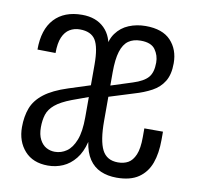

<svg xmlns="http://www.w3.org/2000/svg" viewBox="-70 -660 762 741"><g transform="rotate(10 311.0 -289.0)"><path d="M164 9Q105 9 72.5 -27.5Q40 -64 40 -120Q40 -162 52.5 -195Q65 -228 98 -253.5Q131 -279 190 -298L274 -325V-406Q274 -474 256.5 -502Q239 -530 195 -530Q173 -530 155.5 -519.5Q138 -509 128 -486Q118 -463 118 -424L47 -425Q47 -504 85.5 -545.5Q124 -587 194 -587Q249 -587 281.5 -555Q314 -523 316 -466H306Q308 -508 327.5 -535Q347 -562 377.5 -574.5Q408 -587 443 -587Q509 -587 541.5 -552.5Q574 -518 574 -464Q574 -420 557.5 -393Q541 -366 511.5 -350Q482 -334 444 -323L348 -293V-198Q348 -121 366 -85.5Q384 -50 428 -50Q451 -50 468 -59.5Q485 -69 495.5 -93.5Q506 -118 506 -163V-197H579V-165Q579 -112 565 -73.5Q551 -35 519 -13Q487 9 433 9Q398 9 370.5 -3Q343 -15 325.5 -41Q308 -67 302 -108Q292 -67 271 -41Q250 -15 222.5 -3Q195 9 164 9ZM181 -48Q206 -48 227 -62.5Q248 -77 261 -110Q274 -143 274 -200V-279L211 -256Q169 -240 147.5 -222Q126 -204 119 -182Q112 -160 112 -132Q112 -103 122 -84Q132 -65 147.5 -56.5Q163 -48 181 -48ZM348 -337 432 -364Q473 -377 490 -396.5Q507 -416 507 -455Q507 -483 491 -505.5Q475 -528 434 -528Q405 -528 386 -514.5Q367 -501 357.5 -470.5Q348 -440 348 -389Z"/></g></svg>

Font: Oswald Light
Style: Regular
Weight: 300
Designer: Vernon Adams
Foundry: Vernon Adams
Version: Version 4.103;gftools[0.9.33.dev8+g029e19f]